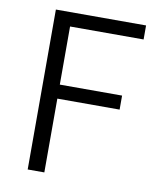

<svg xmlns="http://www.w3.org/2000/svg" viewBox="-77 -717 634 777"><g transform="rotate(10 240.5 -328.5)"><path d="M460.4 -657.2V-599.6H158.2V-360.8H414.1V-303.2H158.2V0H89.8V-657.2Z"/></g></svg>

Font: Varta
Style: Light
Weight: 300
Designer: Joana Correia, Viktoriya Grabowska, Eben Sorkin
Foundry: Sorkin Type
Version: Version 1.002; ttfautohint (v1.3) -l 8 -r 24 -G 200 -x 12 -H